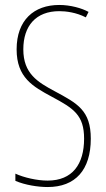

<svg xmlns="http://www.w3.org/2000/svg" viewBox="-20 -744 429 774"><path d="M346 -185C346 -299 292 -327 201 -376C132 -413 74 -447 74 -545C74 -640 125 -699 219 -699C246 -699 287 -694 326 -674L337 -696C310 -711 264 -724 219 -724C117 -724 47 -663 47 -545C47 -431 113 -395 189 -354C277 -307 319 -280 319 -185C319 -82 272 -16 172 -16C129 -16 77 -28 42 -44V-15C81 2 134 10 172 10C284 10 346 -59 346 -185Z"/></svg>

Font: Noto Sans Myanmar UI ExtraCondensed Thin
Style: Regular
Weight: 100
Width: 2
Designer: Monotype Design Team
Foundry: Monotype Imaging Inc.
Version: Version 2.103